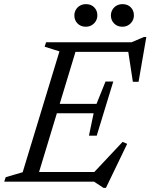

<svg xmlns="http://www.w3.org/2000/svg" viewBox="-38 -877 726 927"><path d="M249 -629 177.5 -651.5 184.5 -673H340.5L136.5 0H-17.5L-10.5 -21.5L71.5 -45.5ZM579.5 -638.5 600 -626.5H277.5L293 -673H597.5L657 -698.5H668.5L631 -482H603.5ZM461.5 30 416 0H87L102 -46.5H446.5L405.5 -34L554 -192L576 -182.5L473.5 30ZM429 -222H391.5L414 -330H188L201.5 -375.5H428L471.5 -483.5H509L469 -353ZM376 -748Q351.5 -748 336.2 -763.8Q321 -779.5 321 -802Q321 -817 328 -829.5Q335 -842 347.8 -849.5Q360.5 -857 377.5 -857Q402 -857 417 -841.5Q432 -826 432 -803.5Q432 -788 425 -775.8Q418 -763.5 405.5 -755.8Q393 -748 376 -748ZM552.5 -748Q528 -748 512.8 -763.8Q497.5 -779.5 497.5 -802Q497.5 -817 504.5 -829.5Q511.5 -842 524.2 -849.5Q537 -857 554 -857Q578.5 -857 593.5 -841.5Q608.5 -826 608.5 -803.5Q608.5 -788 601.5 -775.8Q594.5 -763.5 582 -755.8Q569.5 -748 552.5 -748Z"/></svg>

Font: Newsreader 17pt
Style: Italic
Weight: 400
Italic angle: -17°
Version: Version 1.003